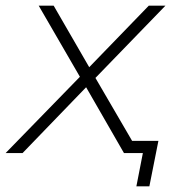

<svg xmlns="http://www.w3.org/2000/svg" viewBox="-53 -542 632 680"><path d="M-33 0 230 -270 84 -522H137L263 -304L474 -522H533L285 -266L440 0H386L252 -233L27 0ZM430 118 453 0H386L395 -43H508L476 118Z"/></svg>

Font: Montserrat Light
Style: Italic
Weight: 300
Italic angle: -11.3°
Designer: Julieta Ulanovsky
Foundry: Julieta Ulanovsky
Version: Version 9.000; ttfautohint (v1.8.4.7-5d5b)